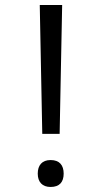

<svg xmlns="http://www.w3.org/2000/svg" viewBox="-20 -734 376 763"><path d="M138 -714 148 -202H217L227 -714ZM130 -44C130 -11 148 9 181 9C217 9 233 -11 233 -44C233 -77 217 -98 181 -98C147 -98 130 -77 130 -44Z"/></svg>

Font: Noto Sans Oriya Cond
Style: Regular
Weight: 400
Width: 3
Designer: Amélie Bonet and Sol Matas
Foundry: Google LLC
Version: Version 2.006